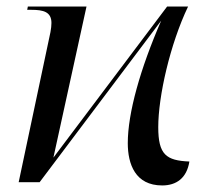

<svg xmlns="http://www.w3.org/2000/svg" viewBox="-20 -556 627 586"><path d="M475 10C518 10 550 -12 558 -63C487 -66 463 -84 463 -168C463 -262 499 -421 554 -536H490L143 -75L244 -536H65L63 -526H76C112 -526 137 -520 137 -486C137 -478 136 -469 134 -458L37 0H101L472 -493C408 -346 370 -211 370 -119C370 -55 393 10 475 10Z"/></svg>

Font: Noto Serif Display
Style: Italic
Weight: 400
Italic angle: -12°
Designer: Monotype Design Team
Foundry: Monotype Imaging Inc.
Version: Version 2.009